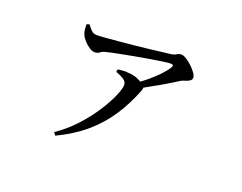

<svg xmlns="http://www.w3.org/2000/svg" viewBox="-96 -709 1192 947"><g transform="rotate(20 500.0 -235.5)"><path d="M252 44Q307 7 352 -42Q397 -91 429.5 -141Q462 -191 479.5 -232Q497 -273 497 -291Q497 -309 480 -320Q463 -331 438 -340L441 -354Q455 -355 467.5 -356.5Q480 -358 492 -356Q523 -355 546 -345Q557 -340 566 -335Q584 -348 602 -363Q630 -387 652 -410Q674 -433 685 -451Q692 -462 689 -466Q686 -470 675 -470Q665 -470 637.5 -466Q610 -462 573 -456Q536 -450 496 -442.5Q456 -435 420 -428Q384 -421 360 -415Q338 -410 329 -402Q320 -394 303 -394Q291 -394 276 -404Q261 -414 247.5 -428.5Q234 -443 228 -457Q223 -469 221.5 -482Q220 -495 220 -510L234 -515Q248 -496 258.5 -486.5Q269 -477 286 -477Q301 -477 331 -479.5Q361 -482 399.5 -485.5Q438 -489 478.5 -493Q519 -497 556.5 -501.5Q594 -506 622 -509.5Q650 -513 662 -514Q680 -517 689.5 -523.5Q699 -530 712 -530Q722 -530 737.5 -520.5Q753 -511 768.5 -496.5Q784 -482 794.5 -467.5Q805 -453 805 -442Q805 -431 794.5 -424.5Q784 -418 771 -414.5Q758 -411 749 -405Q730 -393 699 -374Q668 -355 631 -335Q610 -323 590 -312Q591 -306 587 -296Q558 -220 515 -154Q472 -88 410.5 -35Q349 18 263 59Z"/></g></svg>

Font: Noto Serif HK ExtraLight Medium
Style: Regular
Weight: 500
Version: Version 2.002-H1;hotconv 1.1.0;makeotfexe 2.6.0